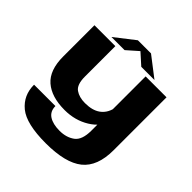

<svg xmlns="http://www.w3.org/2000/svg" viewBox="-238 -854 1296 1296"><g transform="rotate(45 410.5 -206.0)"><path d="M396 260Q210 260 135.2 198.8Q60.5 137.5 60.5 36H264.5Q264.5 86.5 301.5 110.5Q338.5 134.5 402.5 134.5Q466 134.5 509.8 102.8Q553.5 71 553.5 -18V-536H753V-30.5Q753 123.5 668 191.8Q583 260 396 260ZM264.5 -245Q264.5 -169 300 -144Q335.5 -119 391.5 -119Q460.5 -119 501.2 -147.8Q542 -176.5 555.5 -230L592.5 -150Q581.5 -84 504 -36.2Q426.5 11.5 327 11.5Q201.5 11.5 133.2 -48Q65 -107.5 65 -238V-536H264.5ZM344 -671.5H469.5L613 -561H487L408 -632L327.5 -561H202Z"/></g></svg>

Font: Anybody Wide
Style: Bold
Weight: 700
Width: 7
Designer: Tyler Finck
Foundry: Etcetera Type Company
Version: Version 1.000; ttfautohint (v1.8)